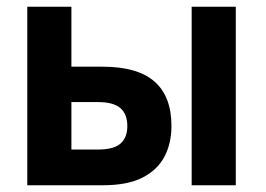

<svg xmlns="http://www.w3.org/2000/svg" viewBox="-20 -550 789 570"><path d="M61 0V-530H192V-352H285Q388 -352 438.5 -308Q489 -264 489 -176Q489 -124 468 -84.5Q447 -45 402.5 -22.5Q358 0 285 0ZM192 -106H270Q318 -106 338 -124Q358 -142 358 -176Q358 -211 337.5 -229Q317 -247 270 -247H192ZM549 0V-530H680V0Z"/></svg>

Font: Golos Text SemiBold
Style: Regular
Weight: 600
Designer: A.Korolkova, Vitaly Kuzmin
Foundry: ParaType Ltd
Version: Version 2.004